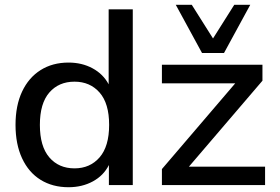

<svg xmlns="http://www.w3.org/2000/svg" viewBox="-20 -775 1171 804"><path d="M267 9Q200 9 150 -22Q100 -53 72.5 -112Q45 -171 45 -252Q45 -333 72.5 -391.5Q100 -450 150 -481.5Q200 -513 267 -513Q323 -513 367.5 -489Q412 -465 435 -422V-736H536V0H436V-84Q414 -40 369 -15.5Q324 9 267 9ZM292 -70Q357 -70 397 -116Q437 -162 437 -252Q437 -342 397 -387.5Q357 -433 292 -433Q226 -433 186.5 -387.5Q147 -342 147 -252Q147 -162 186.5 -116Q226 -70 292 -70ZM658 0V-67L965 -426H658V-504H1079V-437L771 -77H1090V0ZM826 -553 716 -755H783L872 -614L961 -755H1028L918 -553Z"/></svg>

Font: Mulish SemiBold
Style: Regular
Weight: 600
Designer: Vernon Adams
Foundry: Vernon Adams
Version: Version 3.603; ttfautohint (v1.8.3)